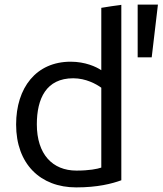

<svg xmlns="http://www.w3.org/2000/svg" viewBox="-20 -800 706 834"><path d="M578 -780V-551H639L666 -780ZM420 -72C402 -66 368 -59 312 -59C208 -59 140 -130 140 -260C140 -372 181 -460 298 -460C353 -460 398 -435 420 -419ZM507 -779C478 -775 449 -771 420 -766V-495C398 -510 350 -532 287 -532C137 -532 50 -419 50 -259C50 -88 155 14 311 14C404 14 466 -2 507 -17Z"/></svg>

Font: Repo
Style: Regular
Weight: 400
Designer: Stefan Peev
Foundry: Context Ltd
Version: Version 0.000